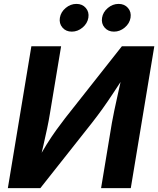

<svg xmlns="http://www.w3.org/2000/svg" viewBox="-20 -965 812 985"><path d="M651 0H498.6L554 -334.4Q558.2 -359.2 566.4 -398.1Q574.6 -436.9 585.4 -485.4Q596.2 -534 608.2 -587.5H626.9Q587.6 -527.6 559.1 -484.5Q530.5 -441.3 505.4 -406.2Q480.2 -371 451.1 -333.9L187.1 0H20.3L140.9 -727.5H293.5L235.4 -378.3Q230.7 -348.1 221.8 -306Q212.9 -263.9 202.5 -218.6Q192.1 -173.4 182.2 -132.9H166.9Q194.1 -183.7 219.6 -224.5Q245.2 -265.2 269 -298.3Q292.9 -331.3 314.5 -359.2L605.2 -727.5H771.6ZM564.7 -802.7Q534.5 -802.7 516.6 -823.6Q498.8 -844.5 503.6 -873.9Q508.4 -903.4 533.3 -924.2Q558.2 -945 588.5 -945Q618.7 -945 636.6 -924.2Q654.5 -903.4 649.7 -873.9Q644.8 -844.5 619.9 -823.6Q594.9 -802.7 564.7 -802.7ZM348.3 -802.7Q318.1 -802.7 300.3 -823.6Q282.4 -844.5 287.2 -873.9Q292.1 -903.4 317 -924.2Q341.9 -945 372.1 -945Q402.4 -945 420.2 -924.2Q438.1 -903.4 433.3 -873.9Q428.4 -844.5 403.5 -823.6Q378.5 -802.7 348.3 -802.7Z"/></svg>

Font: Inter
Style: Italic
Weight: 400
Italic angle: -9.3988°
Designer: Rasmus Andersson
Foundry: rsms
Version: Version 4.001;git-66647c0bb